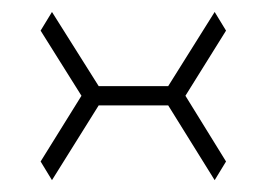

<svg xmlns="http://www.w3.org/2000/svg" viewBox="-20 -332 446 321"><path d="M47.9 -62 116.2 -171.9 47.9 -280.8 66.9 -312 145 -188H261.2L338.9 -312L357.9 -280.8L290 -171.9L357.9 -62L338.9 -30.8L261.2 -155.8H145L66.9 -30.8Z"/></svg>

Font: Hhenum
Style: Regular
Weight: 400
Designer: T. Christopher White
Version: Version 1.0